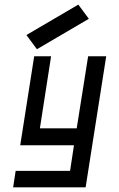

<svg xmlns="http://www.w3.org/2000/svg" viewBox="-20 -800 510 820"><path d="M433.6 -559.6 345.7 0H36.1L46.9 -70.3H279.3L295.9 -179.7H66.4L126 -559.6H198.2L150.4 -252H307.6L356.4 -559.6ZM314.5 -780.3 92.8 -650.4 137.7 -589.8 359.4 -719.7Z"/></svg>

Font: Geo
Style: Oblique
Weight: 500
Italic angle: -11°
Version: Version 001.2